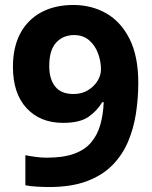

<svg xmlns="http://www.w3.org/2000/svg" viewBox="-20 -742 612 772"><path d="M536 -409Q536 -348 526.9 -287.5Q517.8 -227 495.4 -173.5Q473 -120 432.4 -78.5Q391.8 -37 329.3 -13.5Q266.8 10 178 10Q156.9 10 129 8.5Q101 7 82 3V-118Q102 -114 124 -111Q146 -108 168 -108Q235 -108 278.5 -124Q322 -140 347 -170Q372 -200 383.5 -241Q395 -282 397 -331H391Q370 -296 335.5 -272Q301 -248 233 -248Q142 -248 87 -307Q32 -366 32 -473.6Q32 -552 61.5 -607.5Q91 -663 145.8 -692.5Q200.7 -722 274.9 -722Q348 -722 407 -688.5Q466 -655 501 -585.5Q536 -516 536 -409ZM277.8 -601Q234 -601 206 -571Q178 -541 178 -476Q178 -423.8 202 -393.9Q226 -364 275.1 -364Q308.9 -364 333.4 -379Q358 -394 372 -416.5Q386 -439 386 -463Q386 -495.8 374 -527.9Q362 -560 338 -580.5Q313.9 -601 277.8 -601Z"/></svg>

Font: Noto Sans Gunjala Gondi
Style: Regular
Weight: 400
Designer: Ek Type
Foundry: Ek Type
Version: Version 1.004